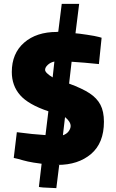

<svg xmlns="http://www.w3.org/2000/svg" viewBox="-20 -838 600 992"><path d="M181 127 195 8Q148 2 124 -3.5Q100 -9 73 -17L51 -22L67 -155Q150 -144 215 -140L230 -263Q126 -298 83.5 -347Q41 -396 41 -466Q41 -562 104.5 -617.5Q168 -673 274 -673L281 -674L299 -818H389L370 -666Q386 -665 429.5 -658.5Q473 -652 491 -647L505 -643L491 -507Q414 -515 350 -519L337 -406Q405 -381 443 -356Q481 -331 499 -296.5Q517 -262 517 -209Q517 -99 450.5 -42.5Q384 14 278 14H286L271 134Q181 131 181 127ZM261 -520Q241 -516 227 -503Q213 -490 213 -477Q213 -462 252 -438ZM345 -187Q345 -209 316 -233L305 -139Q325 -146 335 -160Q345 -174 345 -187Z"/></svg>

Font: Cairo Black
Style: Regular
Weight: 900
Designer: Mohamed Gaber, the designers of Titillium
Foundry: Kief Type Foundry
Version: Version 2.009; ttfautohint (v1.5.33-1714) -l 8 -r 50 -G 200 